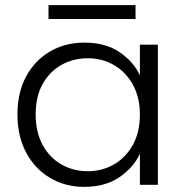

<svg xmlns="http://www.w3.org/2000/svg" viewBox="-20 -720 715 748"><path d="M48 -274Q48 -360 82 -422.5Q116 -485 175 -519.5Q234 -554 309 -554Q392 -554 447 -516Q502 -478 525 -426V-546H595V0H525V-121Q501 -68 445.5 -30Q390 8 308 8Q234 8 175 -27Q116 -62 82 -125.5Q48 -189 48 -274ZM525 -273Q525 -341 497.5 -390.5Q470 -440 424 -466.5Q378 -493 322 -493Q265 -493 219 -467Q173 -441 146 -392.5Q119 -344 119 -274Q119 -205 146 -155.5Q173 -106 219 -79.5Q265 -53 322 -53Q378 -53 424 -79.5Q470 -106 497.5 -155.5Q525 -205 525 -273ZM169 -700H508V-646H169Z"/></svg>

Font: Poppins Light
Style: Regular
Weight: 300
Designer: Ninad Kale (Devanagari), Jonny Pinhorn (Latin)
Version: Version 5.002